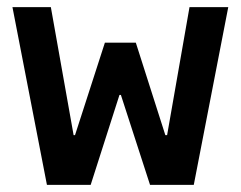

<svg xmlns="http://www.w3.org/2000/svg" viewBox="-20 -520 677 540"><path d="M112 0 15 -500H123L187 -140H191L275 -400H362L445 -140H450L513 -500H622L525 0H402L320 -253H316L235 0Z"/></svg>

Font: Cuprum SemiBold
Style: Regular
Weight: 600
Designer: Jovanny Lemonad
Foundry: Jovanny Lemonad
Version: Version 3.000